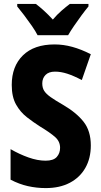

<svg xmlns="http://www.w3.org/2000/svg" viewBox="-20 -951 515 981"><path d="M444 -208Q444 -142 416 -93Q388 -44 336.5 -17Q285 10 214 10Q167 10 122.5 0Q78 -10 34 -33V-189Q79 -163 125.5 -146.5Q172 -130 213 -130Q253 -130 270 -149Q287 -168 287 -196Q287 -228 262 -250.5Q237 -273 184 -305Q151 -326 117.5 -352Q84 -378 62 -417Q40 -456 40 -517Q40 -612 97 -668Q154 -724 259 -724Q304 -724 349.5 -711.5Q395 -699 444 -674L398 -542Q356 -564 323.5 -574.5Q291 -585 261 -585Q229 -585 212.5 -568Q196 -551 196 -525Q196 -502 206 -486.5Q216 -471 238.5 -455Q261 -439 301 -416Q370 -376 407 -329Q444 -282 444 -208ZM172 -771Q162 -791 143 -818.5Q124 -846 103.5 -873Q83 -900 68 -918V-931H163Q182 -917 204.5 -896.5Q227 -876 250 -851Q272 -877 294.5 -896.5Q317 -916 337 -931H432V-918Q416 -899 396.5 -872.5Q377 -846 358.5 -819Q340 -792 328 -771Z"/></svg>

Font: Noto Sans Telugu Condensed ExtraBold
Style: Regular
Weight: 800
Width: 3
Designer: Jelle Bosma - Monotype Design Team
Foundry: Monotype Imaging Inc.
Version: Version 2.005; ttfautohint (v1.8.4.7-5d5b)